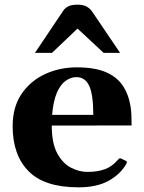

<svg xmlns="http://www.w3.org/2000/svg" viewBox="-20 -781 612 815"><path d="M313.5 14.2Q168.5 14.2 101.1 -54.4Q33.7 -123 33.7 -245.1Q33.7 -326.7 71.5 -382.3Q109.4 -438 171.4 -466.6Q233.4 -495.1 305.7 -495.1Q381.3 -495.1 428.5 -475.1Q475.6 -455.1 500.7 -418Q525.9 -380.9 534.2 -329.1Q537.1 -311.5 537.8 -290Q538.6 -268.6 538.6 -248.5L199.7 -248Q199.7 -172.9 223.1 -129.9Q246.6 -86.9 281.5 -69.1Q316.4 -51.3 350.6 -51.3Q394.5 -51.3 425.3 -62.7Q456.1 -74.2 479.5 -101.6Q481.9 -104 484.6 -106.9Q487.3 -109.9 492.2 -108.9L513.7 -98.6Q518.6 -96.7 518.6 -92.8Q518.6 -90.8 517.8 -88.9Q517.1 -86.9 515.6 -84.5Q490.7 -41 440.7 -13.4Q390.6 14.2 313.5 14.2ZM201.2 -293.5H376Q376 -378.4 358.9 -416Q341.8 -453.6 304.2 -453.6Q280.3 -453.6 258.3 -437.7Q236.3 -421.9 221.2 -386.7Q206.1 -351.6 201.2 -293.5ZM128.4 -556.6 249 -736.3Q256.3 -747.1 270.3 -754.2Q284.2 -761.2 309.1 -761.2Q334.5 -761.2 348.9 -752.4Q363.3 -743.7 371.1 -731.9L489.7 -556.6H419.9L309.1 -659.7L200.7 -556.6Z"/></svg>

Font: Gelasio
Style: Regular
Weight: 400
Designer: Eben Sorkin
Foundry: Eben Sorkin
Version: Version 1.008